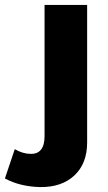

<svg xmlns="http://www.w3.org/2000/svg" viewBox="-110 -559 438 780"><path d="M-90 166 -50 47Q-17 66 14 66Q42 67 56.5 49Q71 31 71 -5V-539H244V20Q244 105 192.5 153.5Q141 202 53 201Q-29 199 -90 166Z"/></svg>

Font: Trueno
Style: Bd
Weight: 700
Designer: Julieta Ulanovsky
Foundry: Julieta Ulanovsky
Version: Version 3.001b